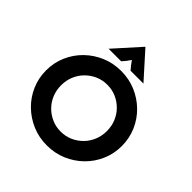

<svg xmlns="http://www.w3.org/2000/svg" viewBox="-225 -1011 1185 1185"><g transform="rotate(45 368.0 -418.0)"><path d="M368.1 12.5Q299.3 12.5 239.6 -12.8Q179.9 -38.2 134.4 -82.6Q88.9 -127.1 63.2 -186.1Q37.5 -245.1 37.5 -312.5Q37.5 -379.9 63.2 -438.9Q88.9 -497.9 134.4 -542.4Q179.9 -586.8 239.6 -612.2Q299.3 -637.5 368.1 -637.5Q437 -637.5 496.8 -612.2Q556.5 -586.8 601.9 -542.4Q647.3 -497.9 672.9 -438.9Q698.6 -379.9 698.6 -312.5Q698.6 -245.1 672.9 -186.1Q647.3 -127.1 601.9 -82.6Q556.5 -38.2 496.8 -12.8Q437 12.5 368.1 12.5ZM368.1 -108.3Q410.4 -108.3 446.5 -124.3Q482.6 -140.3 510.1 -168.1Q537.5 -195.8 552.8 -232.8Q568.1 -269.8 568.1 -312.5Q568.1 -355.2 552.8 -392.2Q537.5 -429.2 510.1 -456.9Q482.6 -484.7 446.5 -500.7Q410.4 -516.7 368.1 -516.7Q325.7 -516.7 289.6 -500.7Q253.5 -484.7 226 -456.9Q198.6 -429.2 183.3 -392.2Q168.1 -355.2 168.1 -312.5Q168.1 -269.8 183.3 -232.8Q198.6 -195.8 226 -168.1Q253.5 -140.3 289.6 -124.3Q325.7 -108.3 368.1 -108.3ZM216 -679.2 367.4 -847.9H368.8L520.1 -679.2H407.6Q396.5 -691.7 386.8 -704.2Q377.1 -716.7 366.7 -731.9Q356.2 -716.7 346.9 -704.2Q337.5 -691.7 325.7 -679.2Z"/></g></svg>

Font: Afacad Flux
Style: Regular
Weight: 400
Designer: Kristian Moeller
Foundry: Dicotype
Version: Version 1.100